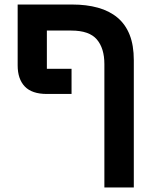

<svg xmlns="http://www.w3.org/2000/svg" viewBox="-20 -628 683 848"><path d="M441 -345Q441 -415 407.5 -454Q374 -493 295 -493H187V-324H296V-213H187Q121 -213 89.5 -246Q58 -279 58 -339V-608H299Q362 -608 412.5 -594Q463 -580 498.5 -550.5Q534 -521 552.5 -474.5Q571 -428 571 -362V200H441Z"/></svg>

Font: IBM Plex Sans Hebrew SmBld
Style: Regular
Weight: 600
Designer: Mike Abbink, Paul van der Laan, Pieter van Rosmalen, Yanek Iontef
Foundry: Bold Monday
Version: Version 1.3